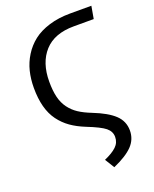

<svg xmlns="http://www.w3.org/2000/svg" viewBox="-163 -779 870 1084"><g transform="rotate(-20 271.5 -237.5)"><path d="M332 212.9 296.9 155.8Q345.2 134.8 370.1 111.3Q395 87.9 395 53.2Q395 20.5 367.2 -2.2Q339.4 -24.9 259.8 -56.2Q210 -76.2 174.1 -101.6Q138.2 -127 111.3 -163.3Q84.5 -199.7 71.3 -249.3Q58.1 -298.8 58.1 -362.8Q58.1 -415.5 69.6 -462.4Q81.1 -509.3 107.2 -551Q133.3 -592.8 171.6 -622.8Q210 -652.8 267.1 -670.4Q324.2 -688 395 -688H522L508.8 -612.8H389.2Q272 -612.8 211.9 -546.4Q151.9 -480 151.9 -366.2Q151.9 -312 161.4 -272.9Q170.9 -233.9 192.4 -204.8Q213.9 -175.8 243.9 -156Q273.9 -136.2 319.8 -118.2Q404.3 -85 445.1 -46.6Q485.8 -8.3 485.8 47.9Q485.8 100.6 449 139.2Q412.1 177.7 332 212.9Z"/></g></svg>

Font: Fira Sans Book
Style: Regular
Weight: 350
Designer: Carrois Corporate & Edenspiekermann AG
Foundry: Carrois Corporate GbR & Edenspiekermann AG
Version: Version 4.203;PS 004.203;hotconv 1.0.88;makeotf.lib2.5.64775